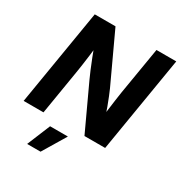

<svg xmlns="http://www.w3.org/2000/svg" viewBox="-217 -879 1188 1264"><g transform="rotate(30 377.0 -247.5)"><path d="M13.7 0 134.3 -727.5H292L464.4 -356.4Q473.1 -336.9 485.1 -307.4Q497.1 -277.8 510 -242.9Q522.9 -208 534.2 -172.9L513.7 -142.6Q517.6 -177.7 523.2 -221.4Q528.8 -265.1 534.4 -305.4Q540 -345.7 543.9 -370.1L603.5 -727.5H753.9L633.3 0H476.1L319.8 -336.4Q308.6 -360.8 294.2 -394.8Q279.8 -428.7 262.9 -472.2Q246.1 -515.6 227.1 -566.4L252.4 -579.6Q246.6 -525.9 240.5 -478.5Q234.4 -431.2 229.2 -394.8Q224.1 -358.4 220.2 -336.9L164.6 0ZM175.3 233.9 248 57.6H383.3L277.3 233.9Z"/></g></svg>

Font: Inter 28pt
Style: Bold Italic
Weight: 700
Italic angle: -9.3988°
Designer: Rasmus Andersson
Foundry: rsms
Version: Version 4.001;git-66647c0bb